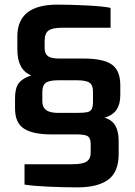

<svg xmlns="http://www.w3.org/2000/svg" viewBox="-20 -804 583 830"><path d="M86 -6V-94H291Q338 -94 355 -106Q372 -118 372 -143V-181Q372 -206 360.5 -214.5Q349 -223 311 -223H202Q122 -223 83.5 -248Q45 -273 45 -335V-380Q45 -424 61.5 -445Q78 -466 115 -478Q55 -502 55 -590V-647Q55 -784 228 -784Q283 -784 354 -780.5Q425 -777 458 -770V-684H246Q207 -684 190 -672Q173 -660 173 -628V-596Q173 -572 187 -561.5Q201 -551 233 -551H339Q427 -551 463.5 -525Q500 -499 500 -436V-392Q500 -354 484 -330Q468 -306 432 -295Q493 -279 493 -195V-139Q493 -60 447.5 -27Q402 6 315 6Q257 6 190.5 3Q124 0 86 -6ZM311 -316Q343 -316 357 -319Q371 -322 376.5 -332.5Q382 -343 382 -366V-408Q382 -436 367 -446.5Q352 -457 311 -457H232Q193 -457 178 -446Q163 -435 163 -406V-365Q163 -341 179 -328.5Q195 -316 232 -316Z"/></svg>

Font: Exo SemiBold
Style: Regular
Weight: 600
Designer: Natanael Gama
Foundry: Natanael Gama
Version: Version 1.500